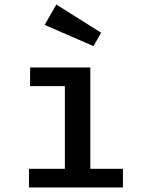

<svg xmlns="http://www.w3.org/2000/svg" viewBox="-20 -825 640 845"><path d="M377.5 -528V-82H521V0H107.5V-82H265.5V-446H112.5V-528ZM391.5 -622 176.5 -715.5 228 -805 425 -681Z"/></svg>

Font: Fira Code Light Medium
Style: Regular
Weight: 500
Monospace: yes
Version: Version 5.002